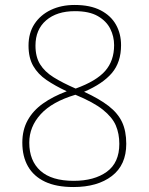

<svg xmlns="http://www.w3.org/2000/svg" viewBox="-20 -744 599 774"><path d="M276 10Q207 10 161.5 -11.5Q116 -33 93 -73Q70 -113 70 -169Q70 -220 91.5 -259Q113 -298 153 -326.5Q193 -355 249 -376Q202 -398 167.5 -421.5Q133 -445 114 -478Q95 -511 95 -560Q95 -611 119 -647.5Q143 -684 185 -704Q227 -724 281 -724Q344 -724 385.5 -702.5Q427 -681 447.5 -644.5Q468 -608 468 -562Q468 -493 431 -449.5Q394 -406 319 -374Q380 -346 417.5 -317Q455 -288 472 -252Q489 -216 489 -164Q489 -79 431 -34.5Q373 10 276 10ZM277 -15Q360 -15 410.5 -51.5Q461 -88 461 -164Q461 -205 447 -238Q433 -271 395 -301.5Q357 -332 284 -362Q190 -334 144 -283.5Q98 -233 98 -169Q98 -96 143 -55.5Q188 -15 277 -15ZM285 -387Q368 -417 404 -458Q440 -499 440 -562Q440 -597 424.5 -628Q409 -659 374.5 -679Q340 -699 282 -699Q209 -699 166 -662Q123 -625 123 -560Q123 -515 141.5 -485Q160 -455 196 -432.5Q232 -410 285 -387Z"/></svg>

Font: Noto Serif Gujarati Thin
Style: Regular
Weight: 250
Version: Version 2.102